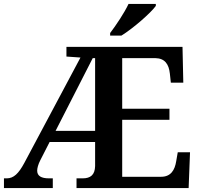

<svg xmlns="http://www.w3.org/2000/svg" viewBox="-20 -951 1017 971"><path d="M537 -771H594C653 -807 743 -886 768 -921V-931H630C609 -886 566 -822 537 -784ZM0 0H247V-49H228C189 -49 168 -61 168 -88C168 -100 173 -120 184 -141L231 -233H461V-111C460 -67 438 -49 398 -49H367V0H934L941 -181H879L871 -135C864 -91 844 -57 795 -57H598V-345H837V-401H598V-657H766C814 -656 834 -626 839 -579L844 -533H907L903 -714H316V-665L387 -660L103 -127C74 -73 49 -49 14 -49H0ZM261 -289 449 -657H461V-289Z"/></svg>

Font: Noto Serif Semi
Style: Regular
Weight: 600
Designer: Monotype Design Team
Foundry: Monotype Imaging Inc.
Version: Version 1.002